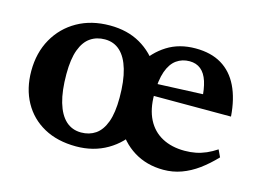

<svg xmlns="http://www.w3.org/2000/svg" viewBox="-71 -580 972 716"><g transform="rotate(15 415.0 -222.0)"><path d="M272.5 -43Q304 -43 327.8 -59.2Q351.5 -75.5 364.8 -111.2Q378 -147 378 -205Q378 -270 365.2 -313.5Q352.5 -357 328.5 -379.2Q304.5 -401.5 269.5 -401.5Q237.5 -401.5 213.8 -385.2Q190 -369 176.8 -333.5Q163.5 -298 163.5 -239.5Q163.5 -175 176.2 -131.2Q189 -87.5 213.2 -65.2Q237.5 -43 272.5 -43ZM472.5 -105Q440.5 -49.5 387.5 -18.8Q334.5 12 267.5 12Q195.5 12 143.2 -16.8Q91 -45.5 62.5 -97.2Q34 -149 34 -217Q34 -287.5 64.5 -341.5Q95 -395.5 149 -426Q203 -456.5 274.5 -456.5Q342 -456.5 392 -427.8Q442 -399 473 -348H419.5Q449 -398 495.5 -427.2Q542 -456.5 605 -456.5Q664.5 -456.5 705.5 -432Q746.5 -407.5 769.5 -360.2Q792.5 -313 797.5 -245H471L471.5 -290L732 -301L677 -276Q675 -319 665.8 -347.5Q656.5 -376 639 -390.2Q621.5 -404.5 595.5 -404.5Q567 -404.5 545.2 -389Q523.5 -373.5 511.5 -339.8Q499.5 -306 499.5 -250Q499.5 -194 519.2 -155.2Q539 -116.5 575.8 -96.8Q612.5 -77 663 -77Q685.5 -77 705.8 -81Q726 -85 745.5 -93.5Q765 -102 784.5 -115L797.5 -87.5Q768 -56.5 737.5 -34.2Q707 -12 674 0Q641 12 604.5 12Q540 12 490.2 -18.8Q440.5 -49.5 412 -105Z"/></g></svg>

Font: Newsreader 16pt 16pt SemiBold
Style: Regular
Weight: 600
Version: Version 1.003